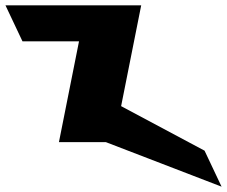

<svg xmlns="http://www.w3.org/2000/svg" viewBox="-170 -533 850 720"><path d="M597.1 32 284.2 -135 359.5 -513H-149.5L-85.7 -378H126.3L51 0H227L660.9 167Z"/></svg>

Font: Hussar
Style: BdOpOblFive
Weight: 700
Foundry: Cannot Into Space Fonts
Version: Version 2.00